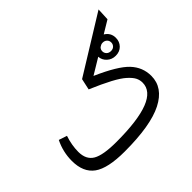

<svg xmlns="http://www.w3.org/2000/svg" viewBox="-170 -1007 1260 1260"><g transform="rotate(-45 460.5 -376.5)"><path d="M874 -767 870 -680 782 -627Q823 -602 823 -555Q823 -520 800 -496Q777 -472 739 -472Q704 -472 679.5 -494.5Q655 -517 653 -549L542 -482Q699 -413 755 -353.5Q811 -294 811 -214Q811 -105 694 -45.5Q577 14 336 14Q180 14 113.5 -34Q47 -82 47 -188Q47 -271 84 -346L141 -327Q119 -261 119 -200Q119 -128 169 -98.5Q219 -69 343 -69Q739 -69 739 -223Q739 -248 728 -269.5Q717 -291 688 -317.5Q659 -344 601.5 -374.5Q544 -405 457 -442L474 -520ZM739 -594Q730 -594 723 -591L709 -583Q697 -572 697 -555Q697 -539 708.5 -527.5Q720 -516 739 -516Q758 -516 769 -527.5Q780 -539 780 -555Q780 -572 768.5 -583Q757 -594 739 -594Z"/></g></svg>

Font: FiraGO Book
Style: Regular
Weight: 350
Designer: bBox Type
Foundry: bBox Type GmbH
Version: Version 1.001;PS 001.001;hotconv 1.0.88;makeotf.lib2.5.64775